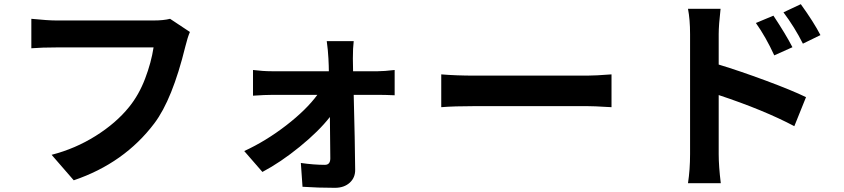

<svg xmlns="http://www.w3.org/2000/svg" viewBox="-20 -819 4040 919"><path d="M794 -729 889 -666Q878 -641 867 -596Q805 -343 719 -229Q575 -38 333 44L227 -78Q340 -107 438 -168.5Q536 -230 598 -307Q645 -365 674.5 -442.5Q704 -520 715 -592H249Q182 -592 130 -588V-729Q210 -721 250 -721H715Q763 -721 794 -729Z M1670 -478H1788Q1818 -478 1869 -484V-363Q1823 -365 1793 -365H1673Q1679 -138 1680 -8Q1681 31 1654 55.5Q1627 80 1583 80Q1503 80 1428 75L1420 -39Q1482 -30 1535 -30Q1561 -30 1561 -61Q1561 -107 1559 -259Q1506 -191 1414.5 -116.5Q1323 -42 1236 4L1149 -96Q1253 -144 1349.5 -218.5Q1446 -293 1499 -365H1285Q1249 -365 1191 -361V-484Q1239 -478 1282 -478H1554Q1554 -501 1552 -539Q1550 -579 1544 -622H1673Q1669 -590 1669 -539Z M2092 -306V-463Q2164 -457 2253 -457H2790Q2829 -457 2907 -463V-306Q2900 -306 2877 -307.5Q2854 -309 2831.5 -310Q2809 -311 2790 -311H2253Q2154 -311 2092 -306Z M3907 -651 3823 -610Q3784 -688 3730 -760L3813 -799Q3875 -713 3907 -651ZM3773 -593 3686 -554Q3645 -643 3598 -709L3682 -744Q3741 -655 3773 -593ZM3420 -656V-510Q3522 -479 3646 -433Q3770 -387 3838 -354L3782 -215Q3637 -292 3420 -364V-81Q3420 -24 3430 58H3273Q3283 -7 3283 -81V-656Q3283 -726 3273 -777H3429Q3420 -698 3420 -656Z"/></svg>

Font: Noto Sans Korean Bold
Style: Bold
Weight: 700
Designer: Ryoko NISHIZUKA  (kana & ideographs); Paul D. Hunt (Latin, Greek & Cyrillic); Wenlong ZHANG  (bopomofo); Sandoll Communi
Foundry: Adobe Systems Incorporated
Version: Version 1.000;PS 1;hotconv 1.0.78;makeotf.lib2.5.61930